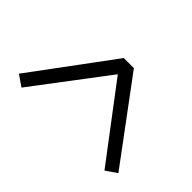

<svg xmlns="http://www.w3.org/2000/svg" viewBox="-189 -820 933 933"><g transform="rotate(-45 278.0 -353.0)"><path d="M89.8 -11.7Q80.1 -26.4 50.8 -68.4Q145.5 -139.6 427.7 -353.5Q334 -424.8 50.8 -638.7Q60.5 -653.3 89.8 -695.3Q193.4 -619.1 503.9 -388.7Q503.9 -371.1 503.9 -319.3Q400.4 -242.2 89.8 -11.7Z"/></g></svg>

Font: Gothic A1
Style: Regular
Weight: 400
Designer: HanYang I&C Co.,Ltd.
Version: Version 2.50